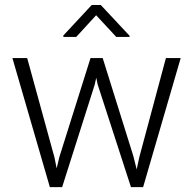

<svg xmlns="http://www.w3.org/2000/svg" viewBox="-20 -766 794 786"><path d="M211.9 -76.7 203.1 -121.1 91.3 -528.3H30.8L184.1 0H234.4L367.7 -419.4L374 -447.8L379.9 -419.9L516.1 0H565.9L719.7 -528.3H659.2L550.3 -122.6L539.6 -72.3L525.9 -127L400.4 -528.3H350.6L223.1 -123.5ZM355.5 -745.6 239.3 -620.6V-614.7H292L373.5 -703.6L456.1 -614.7H510.3V-619.6L392.6 -745.6Z"/></svg>

Font: Vazirmatn ExtraLight
Style: Regular
Weight: 200
Designer: Saber Rastikerdar
Foundry: Saber Rastikerdar
Version: Version 33.003